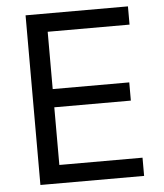

<svg xmlns="http://www.w3.org/2000/svg" viewBox="-52 -773 702 820"><g transform="rotate(-5 299.0 -363.5)"><path d="M88.1 0V-727.3H527V-649.1H176.1V-403.4H504.3V-325.3H176.1V-78.1H532.7V0Z"/></g></svg>

Font: Inter UI
Style: Regular
Weight: 400
Designer: Rasmus Andersson
Foundry: rsms
Version: 3.2;8d6f07862